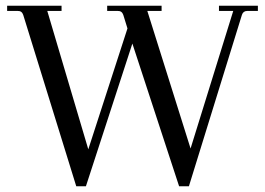

<svg xmlns="http://www.w3.org/2000/svg" viewBox="-20 -650 925 670"><path d="M744.1 -629.9H879.9V-611.8H842.8Q828.6 -611.8 824.2 -598.1L639.2 0H605L441.9 -498L279.8 0H246.1L61 -598.1Q56.2 -612.3 42 -611.8H4.9V-629.9H194.8V-611.8H145L288.1 -128.9L424.8 -550.8L410.2 -598.1Q405.3 -612.3 391.1 -611.8H354V-629.9H543.9V-611.8H494.1L645 -131.8L793.9 -611.8H744.1Z"/></svg>

Font: Arapey-Regular
Style: Regular
Weight: 400
Designer: Eduardo Rodriguez Tunni
Foundry: Eduardo Rodriguez Tunni
Version: Version 1.002